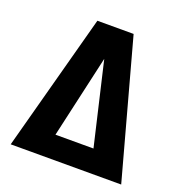

<svg xmlns="http://www.w3.org/2000/svg" viewBox="-123 -778 836 885"><g transform="rotate(20 295.5 -336.0)"><path d="M205.6 -671.9H383.3L566.9 0H24.9ZM390.1 -112.3 295.4 -517.6 203.6 -112.3Z"/></g></svg>

Font: Paytone One
Style: Regular
Weight: 400
Designer: vernon adams
Foundry: vernon adams
Version: 1.000